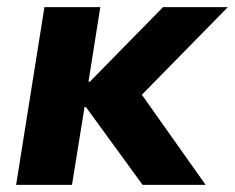

<svg xmlns="http://www.w3.org/2000/svg" viewBox="-20 -516 656 536"><path d="M25 0 104 -496H260L227 -288H231L435 -496H616L353 -228V-284L554 0H378L220 -217H216L181 0Z"/></svg>

Font: Nunito Sans 10pt ExtraBold
Style: Italic
Weight: 800
Italic angle: -9°
Designer: Vernon Adams
Foundry: Vernon Adams
Version: Version 3.101;gftools[0.9.27]